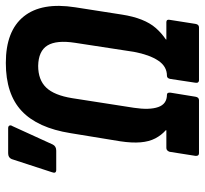

<svg xmlns="http://www.w3.org/2000/svg" viewBox="-42 -661 703 659"><g transform="rotate(-90 309.5 -331.5)"><path d="M113 0Q103 0 104 -12L118 -101Q122 -112 131 -112H192V-114Q175 -129 164 -150Q153 -171 150.5 -200.5Q148 -230 154 -270L182 -441Q200 -554 258 -608.5Q316 -663 423 -663Q533 -663 582.5 -601.5Q632 -540 614 -425L589 -265Q583 -226 571.5 -197Q560 -168 543 -148.5Q526 -129 504 -114L503 -112H563Q573 -112 571 -101L557 -12Q555 0 545 0H363Q359 0 356.5 -3Q354 -6 355 -12L368 -98Q370 -110 379 -110Q411 -110 431 -140Q451 -170 461 -223L492 -425Q502 -489 483 -520Q464 -551 413 -552Q365 -552 338.5 -524.5Q312 -497 302 -435L269 -223Q261 -170 271.5 -140Q282 -110 314 -110Q322 -110 321 -98L307 -12Q305 0 295 0ZM56 -490Q42 -490 48 -505L93 -643Q98 -655 113 -655H199Q206 -655 208 -650.5Q210 -646 206 -640L143 -502Q137 -490 122 -490Z"/></g></svg>

Font: Sofia Sans Condensed ExtraBold
Style: Italic
Weight: 800
Italic angle: -9°
Version: Version 4.100